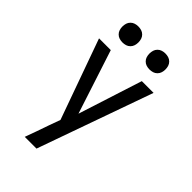

<svg xmlns="http://www.w3.org/2000/svg" viewBox="-277 -839 1155 1155"><g transform="rotate(45 300.0 -261.5)"><path d="M171 215Q185 177 198.5 139Q212 101 225 63L251 -9L68 -520H168L301 -112L432 -520H532L271 215ZM415 -602Q401 -602 388 -606Q375 -610 365 -620Q355 -630 351 -643Q347 -656 347 -670Q347 -684 351 -697Q355 -710 365 -720Q375 -730 388 -734Q401 -738 415 -738Q429 -738 442 -734Q455 -730 465 -720Q475 -710 479 -697Q483 -684 483 -670Q483 -656 479 -643Q475 -630 465 -620Q455 -610 442 -606Q429 -602 415 -602ZM185 -602Q171 -602 158 -606Q145 -610 135 -620Q125 -630 121 -643Q117 -656 117 -670Q117 -684 121 -697Q125 -710 135 -720Q145 -730 158 -734Q171 -738 185 -738Q199 -738 212 -734Q225 -730 235 -720Q245 -710 249 -697Q253 -684 253 -670Q253 -656 249 -643Q245 -630 235 -620Q225 -610 212 -606Q199 -602 185 -602Z"/></g></svg>

Font: Iosevka Medium Extended
Style: Regular
Weight: 500
Width: 7
Monospace: yes
Designer: Belleve Invis
Foundry: Belleve Invis
Version: Version 32.5.0; ttfautohint (v1.8.4)